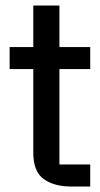

<svg xmlns="http://www.w3.org/2000/svg" viewBox="-20 -678 365 698"><path d="M308 -427H196V-80H308V0H237Q177 0 139 -27Q101 -54 101 -123V-427H15V-507H101V-658H196V-507H308Z"/></svg>

Font: 42dot Sans Medium
Style: Regular
Weight: 500
Designer: 42dot
Version: Version 1.000